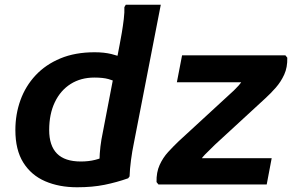

<svg xmlns="http://www.w3.org/2000/svg" viewBox="-20 -780 1235 812"><path d="M476 -431Q462 -439 439 -445.5Q416 -452 379 -452Q322 -452 279 -425Q236 -398 212 -348Q188 -298 188 -230Q188 -164 221 -130.5Q254 -97 322 -97Q355 -97 382.5 -104Q410 -111 429 -121L401 -78Q400 -102 402 -131Q404 -160 409 -190L486 -591Q490 -611 495 -640.5Q500 -670 503.5 -699.5Q507 -729 506 -750L512 -760H660L546 -174Q539 -141 534 -103Q529 -65 528 -34L522 -26Q474 -9 422.5 1.5Q371 12 306 12Q230 12 171 -13.5Q112 -39 78.5 -92.5Q45 -146 45 -230Q45 -297 66.5 -356.5Q88 -416 130.5 -461.5Q173 -507 235.5 -533Q298 -559 380 -559Q420 -559 451 -551.5Q482 -544 500 -535ZM728 -432 750 -546H1187L1195 -536Q1196 -495 1182 -464.5Q1168 -434 1146.5 -409.5Q1125 -385 1102 -364L889 -168Q869 -149 847 -126.5Q825 -104 822 -86L783 -111H1129L1108 0H650L642 -10Q641 -51 655 -82Q669 -113 691 -137Q713 -161 735 -182L948 -378Q970 -397 989 -418Q1008 -439 1015 -463L1056 -432Z"/></svg>

Font: Kufam SemiBold
Style: Italic
Weight: 600
Italic angle: -11°
Designer: Artur Schmal
Foundry: Original Type
Version: Version 1.301; ttfautohint (v1.8.3)